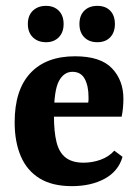

<svg xmlns="http://www.w3.org/2000/svg" viewBox="-20 -625 471 655"><path d="M30 -208Q30 -318 83.5 -375.5Q137 -433 236 -433Q323 -433 362 -392Q401 -351 401 -288Q401 -273 399.5 -257Q398 -241 395 -227H120V-275H281Q282 -280 282 -284Q282 -288 282 -294Q282 -332 269 -356Q256 -380 227 -380Q198 -380 181 -348.5Q164 -317 164 -231Q164 -175 173 -139.5Q182 -104 204.5 -87Q227 -70 265 -70Q295 -70 323 -80Q351 -90 370 -111L398 -90Q384 -41 337.5 -15.5Q291 10 225 10Q158 10 115 -16.5Q72 -43 51 -92Q30 -141 30 -208ZM197 -543Q197 -514.6 180.5 -497.8Q164 -481 137.2 -481Q109 -481 92 -497.8Q75 -514.6 75 -543Q75 -572 92.1 -588.5Q109.3 -605 137 -605Q164 -605 180.5 -588.5Q197 -572 197 -543ZM372 -543Q372 -514.6 356 -497.8Q340 -481 312 -481Q284 -481 267.5 -497.8Q251 -514.6 251 -543Q251 -572 267.5 -588.5Q284 -605 312 -605Q340 -605 356 -588.5Q372 -572 372 -543Z"/></svg>

Font: Rasa
Style: Regular
Weight: 400
Designer: Anna Giedrys (Yrsa+Rasa design), David Brezina (Yrsa art-direction, Rasa art-direction, design)
Foundry: Rosetta Type Foundry
Version: Version 2.004